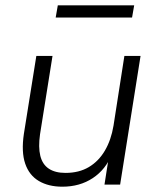

<svg xmlns="http://www.w3.org/2000/svg" viewBox="-20 -696 593 724"><path d="M215 8Q163 8 126.5 -13.5Q90 -35 75 -79Q60 -123 70 -191L117 -485H178L131 -190Q124 -141 132 -108.5Q140 -76 164 -60Q188 -44 227 -44Q278 -44 315 -66Q352 -88 375.5 -128Q399 -168 408 -222L449 -485H510L433 0H374L392 -115H402Q379 -57 330 -24.5Q281 8 215 8ZM190 -630 198 -676H486L478 -630Z"/></svg>

Font: Nunito Sans 12pt ExtraLight 12pt Light
Style: Italic
Weight: 300
Italic angle: -9°
Version: Version 3.101;gftools[0.9.27]